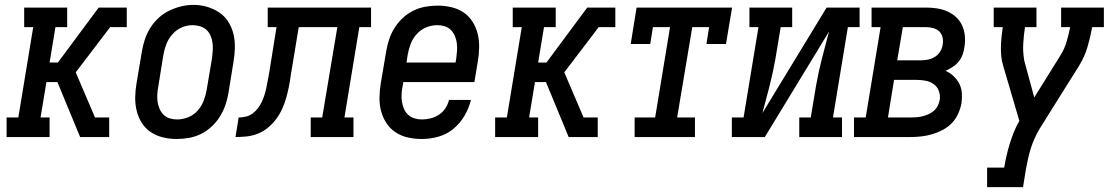

<svg xmlns="http://www.w3.org/2000/svg" viewBox="-20 -561 4540 786"><path d="M7 0V-80H55L116 -450H79V-530H255V-450H207L183 -305H217L384 -530H499V-450H431L326 -312L290 -265L369 -80H427V0H308L215 -225H170L146 -80H183V0Z M703 8Q675 8 647.5 1.5Q620 -5 597.5 -20Q575 -35 560.5 -58Q546 -81 539.5 -107.5Q533 -134 533.5 -163Q534 -192 539 -221L561 -351Q565 -375 573 -399.5Q581 -424 595 -446.5Q609 -469 629 -487.5Q649 -506 673 -517.5Q697 -529 722 -535Q747 -541 772 -541Q801 -541 828 -533Q855 -525 877.5 -510Q900 -495 914.5 -472Q929 -449 935.5 -422.5Q942 -396 941.5 -367Q941 -338 936 -309L915 -179Q911 -155 902.5 -130.5Q894 -106 880 -83.5Q866 -61 846 -42.5Q826 -24 802.5 -12.5Q779 -1 753.5 3.5Q728 8 703 8ZM705 -72Q728 -72 750.5 -81Q773 -90 789 -108Q805 -126 813.5 -148Q822 -170 826 -193L848 -323Q850 -338 851 -354.5Q852 -371 850 -386Q848 -401 842 -415Q836 -429 825 -439Q814 -449 799 -453.5Q784 -458 768 -458Q745 -458 723.5 -448.5Q702 -439 686 -421Q670 -403 661.5 -381.5Q653 -360 649 -337L628 -207Q625 -192 624 -176Q623 -160 625 -145Q627 -130 633 -116Q639 -102 649.5 -91.5Q660 -81 674.5 -76.5Q689 -72 705 -72Z M944 0 957 -80Q971 -80 986 -83.5Q1001 -87 1013.5 -96Q1026 -105 1035.5 -117.5Q1045 -130 1051.5 -143.5Q1058 -157 1062.5 -171.5Q1067 -186 1070 -200Q1073 -214 1075.5 -228.5Q1078 -243 1081 -257Q1081 -259 1081 -260.5Q1081 -262 1082 -263L1112 -450H1076V-530H1499V-450H1451L1390 -80H1427V0H1252V-80H1299L1361 -450H1203L1170 -251Q1167 -228 1162.5 -205.5Q1158 -183 1151.5 -160Q1145 -137 1135 -115Q1125 -93 1110.5 -73.5Q1096 -54 1076.5 -38Q1057 -22 1035 -13.5Q1013 -5 990 -2.5Q967 0 944 0Z M1707 8Q1678 8 1650.5 2Q1623 -4 1600 -19Q1577 -34 1562 -57Q1547 -80 1540 -106.5Q1533 -133 1533.5 -162.5Q1534 -192 1539 -221L1561 -351Q1565 -375 1573 -399.5Q1581 -424 1595 -446.5Q1609 -469 1629 -487.5Q1649 -506 1672.5 -517.5Q1696 -529 1721.5 -533.5Q1747 -538 1772 -538Q1800 -538 1828 -531.5Q1856 -525 1878 -510Q1900 -495 1914.5 -472Q1929 -449 1935.5 -422.5Q1942 -396 1941.5 -367Q1941 -338 1936 -309L1922 -225H1631L1628 -207Q1625 -192 1624 -176Q1623 -160 1625.5 -144.5Q1628 -129 1634 -115Q1640 -101 1651 -91Q1662 -81 1676.5 -76.5Q1691 -72 1707 -72Q1725 -72 1743 -76.5Q1761 -81 1777 -91.5Q1793 -102 1803.5 -118Q1814 -134 1818 -152H1908Q1900 -119 1882 -88Q1864 -57 1836.5 -34Q1809 -11 1775 -1.5Q1741 8 1707 8ZM1644 -305H1845L1848 -323Q1850 -338 1851 -354Q1852 -370 1850 -385Q1848 -400 1842 -414Q1836 -428 1825.5 -438.5Q1815 -449 1800.5 -453.5Q1786 -458 1770 -458Q1770 -458 1770 -458Q1770 -458 1770 -458Q1747 -458 1725 -449Q1703 -440 1686.5 -422Q1670 -404 1661.5 -382Q1653 -360 1649 -337Z M2007 0V-80H2055L2116 -450H2079V-530H2255V-450H2207L2183 -305H2217L2384 -530H2499V-450H2431L2326 -312L2290 -265L2369 -80H2427V0H2308L2215 -225H2170L2146 -80H2183V0Z M2578 0V-80H2662L2723 -450H2653L2642 -381H2562L2586 -530H2977L2952 -381H2872L2883 -450H2814L2752 -80H2825V0Z M2976 0V-80H3024L3085 -450H3048V-530H3223V-450H3176L3154 -318Q3149 -290 3143 -262.5Q3137 -235 3130 -207.5Q3123 -180 3115.5 -152.5Q3108 -125 3101 -98L3364 -530H3499V-450H3451L3390 -80H3427V0H3252V-80H3299L3321 -212Q3326 -240 3332 -267.5Q3338 -295 3345 -322.5Q3352 -350 3359.5 -377.5Q3367 -405 3374 -432L3111 0Z M3476 0V-80H3524L3585 -450H3548V-530H3771Q3794 -530 3816.5 -526.5Q3839 -523 3859 -514Q3879 -505 3894.5 -490.5Q3910 -476 3919 -456Q3928 -436 3930 -413Q3932 -390 3928 -368Q3926 -352 3920.5 -337Q3915 -322 3904.5 -309Q3894 -296 3880 -287Q3866 -278 3851 -271Q3869 -263 3883.5 -249.5Q3898 -236 3907 -218.5Q3916 -201 3917.5 -180Q3919 -159 3916 -138Q3912 -117 3902.5 -95.5Q3893 -74 3876.5 -57Q3860 -40 3839 -29Q3818 -18 3796 -11.5Q3774 -5 3751.5 -2.5Q3729 0 3708 0ZM3653 -314H3750Q3764 -314 3779 -317Q3794 -320 3807 -328Q3820 -336 3828.5 -349.5Q3837 -363 3839 -378Q3842 -393 3838.5 -408Q3835 -423 3825 -432.5Q3815 -442 3800.5 -446Q3786 -450 3771 -450H3676ZM3615 -80H3708Q3720 -80 3732 -81Q3744 -82 3756.5 -85Q3769 -88 3781 -93.5Q3793 -99 3803 -107.5Q3813 -116 3819 -128Q3825 -140 3827 -152Q3830 -171 3823.5 -188.5Q3817 -206 3802.5 -216.5Q3788 -227 3769.5 -230.5Q3751 -234 3732 -234H3640Z M4021 205V125H4091Q4095 101 4100.5 76.5Q4106 52 4113.5 28Q4121 4 4130.5 -20Q4140 -44 4153 -66L4087 -291Q4081 -310 4079 -329.5Q4077 -349 4077.5 -369Q4078 -389 4080 -409.5Q4082 -430 4085 -450H4048V-530H4223V-450H4176Q4171 -417 4169 -384Q4167 -351 4172 -320V-319Q4172 -318 4172.5 -316.5Q4173 -315 4173 -313L4214 -162L4321 -334Q4338 -361 4346.5 -390.5Q4355 -420 4361 -450H4324V-530H4499V-450H4451Q4444 -410 4432 -369Q4420 -328 4397 -291L4236 -34Q4224 -14 4215 6.5Q4206 27 4199.5 47.5Q4193 68 4188.5 89Q4184 110 4180 131L4168 205Z"/></svg>

Font: Iosevka Curly Slab MdObl
Style: Regular
Weight: 500
Italic angle: -9°
Monospace: yes
Designer: Belleve Invis
Foundry: Belleve Invis
Version: Version 11.0.0; ttfautohint (v1.8.3)